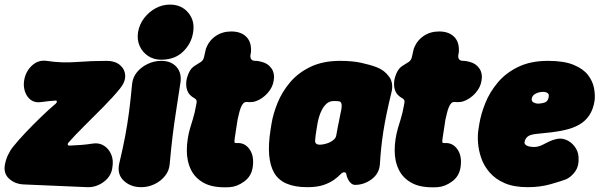

<svg xmlns="http://www.w3.org/2000/svg" viewBox="-44 -790 2610 836"><path d="M254 -169Q250 -164 251 -160Q252 -156 258 -156Q287 -157 311 -159Q335 -161 361 -165Q388 -169 409 -155.5Q430 -142 440.5 -117Q451 -92 445 -59Q440 -22 407.5 2Q375 26 337 25L58 13Q21 11 -4 -11.5Q-29 -34 -23 -71Q-19 -94 -9.5 -114.5Q0 -135 13 -151Q37 -181 68.5 -214Q100 -247 134 -280Q168 -313 199 -339Q204 -344 203.5 -348.5Q203 -353 196 -352Q181 -351 167 -349.5Q153 -348 139 -346Q110 -341 91.5 -354Q73 -367 65 -390.5Q57 -414 61 -439Q67 -478 94.5 -504Q122 -530 159 -525Q223 -515 289.5 -520Q356 -525 421 -525Q456 -525 477.5 -507.5Q499 -490 501 -462.5Q503 -435 479 -405Q448 -367 406 -324.5Q364 -282 323.5 -242Q283 -202 254 -169Z M571 25Q525 25 495 -3Q465 -31 475 -77Q491 -144 501 -197Q511 -250 518 -303.5Q525 -357 531 -423Q534 -454 553 -476.5Q572 -499 600 -512Q628 -525 658 -525Q702 -525 725.5 -497.5Q749 -470 741 -426Q731 -359 722.5 -305Q714 -251 707.5 -197.5Q701 -144 695 -77Q693 -47 674.5 -24Q656 -1 628.5 12Q601 25 571 25ZM658 -530Q625 -530 600.5 -546.5Q576 -563 564 -590Q552 -617 557 -650Q563 -684 583.5 -711Q604 -738 633.5 -754Q663 -770 696 -770Q746 -770 775.5 -735Q805 -700 797 -650Q790 -601 753.5 -565.5Q717 -530 658 -530Z M956 25Q887 29 846.5 8Q806 -13 787.5 -51Q769 -89 769.5 -137Q770 -185 784 -233Q791 -256 795.5 -270.5Q800 -285 803.5 -300Q807 -315 811 -337Q814 -351 810 -356Q806 -361 799 -364.5Q792 -368 783 -377Q773 -388 769 -404Q765 -420 768 -441Q772 -461 780.5 -477.5Q789 -494 803 -503Q820 -513 831 -520.5Q842 -528 845 -544Q846 -551 849 -562Q852 -573 853 -579Q866 -613 895 -633Q924 -653 963 -653Q1002 -653 1025 -633Q1048 -613 1049 -577Q1049 -572 1049 -566Q1049 -560 1047 -554Q1042 -525 1068 -525Q1076 -525 1083.5 -523.5Q1091 -522 1098 -520Q1124 -513 1138.5 -491.5Q1153 -470 1148 -441Q1144 -410 1121 -384.5Q1098 -359 1069 -349Q1060 -346 1050 -345.5Q1040 -345 1032 -346Q1020 -348 1011.5 -335Q1003 -322 997 -297Q993 -282 990.5 -269.5Q988 -257 984 -227Q979 -197 977.5 -184Q976 -171 978 -169Q980 -167 986 -167Q1022 -170 1043 -139.5Q1064 -109 1056 -60Q1050 -22 1019 0.5Q988 23 956 25Z M1294 25Q1186 25 1150 -37Q1114 -99 1134 -225L1138 -250Q1145 -294 1164.5 -342Q1184 -390 1219 -431.5Q1254 -473 1308 -499Q1362 -525 1437 -525Q1490 -525 1529 -516.5Q1568 -508 1597 -497Q1630 -484 1650 -456.5Q1670 -429 1661 -390Q1649 -341 1640 -298Q1631 -255 1625 -216.5Q1619 -178 1615.5 -142.5Q1612 -107 1610 -74Q1607 -34 1574 -9.5Q1541 15 1502 15Q1493 15 1485 8.5Q1477 2 1472 -8Q1465 -22 1464 -31Q1463 -40 1454 -40Q1447 -40 1437.5 -30Q1428 -20 1411 -7.5Q1394 5 1366 15Q1338 25 1294 25ZM1349 -160Q1362 -160 1378 -165Q1394 -170 1406 -179Q1418 -188 1420 -200Q1424 -222 1426.5 -235.5Q1429 -249 1432 -262.5Q1435 -276 1439 -298Q1452 -349 1430 -349Q1425 -350 1419.5 -350Q1414 -350 1409 -350Q1391 -350 1378.5 -339Q1366 -328 1357.5 -311.5Q1349 -295 1344.5 -278.5Q1340 -262 1338 -250L1334 -225Q1329 -196 1328 -178Q1327 -160 1349 -160Z M1861 25Q1792 29 1751.5 8Q1711 -13 1692.5 -51Q1674 -89 1674.5 -137Q1675 -185 1689 -233Q1696 -256 1700.5 -270.5Q1705 -285 1708.5 -300Q1712 -315 1716 -337Q1719 -351 1715 -356Q1711 -361 1704 -364.5Q1697 -368 1688 -377Q1678 -388 1674 -404Q1670 -420 1673 -441Q1677 -461 1685.5 -477.5Q1694 -494 1708 -503Q1725 -513 1736 -520.5Q1747 -528 1750 -544Q1751 -551 1754 -562Q1757 -573 1758 -579Q1771 -613 1800 -633Q1829 -653 1868 -653Q1907 -653 1930 -633Q1953 -613 1954 -577Q1954 -572 1954 -566Q1954 -560 1952 -554Q1947 -525 1973 -525Q1981 -525 1988.5 -523.5Q1996 -522 2003 -520Q2029 -513 2043.5 -491.5Q2058 -470 2053 -441Q2049 -410 2026 -384.5Q2003 -359 1974 -349Q1965 -346 1955 -345.5Q1945 -345 1937 -346Q1925 -348 1916.5 -335Q1908 -322 1902 -297Q1898 -282 1895.5 -269.5Q1893 -257 1889 -227Q1884 -197 1882.5 -184Q1881 -171 1883 -169Q1885 -167 1891 -167Q1927 -170 1948 -139.5Q1969 -109 1961 -60Q1955 -22 1924 0.5Q1893 23 1861 25Z M2254 25Q2194 25 2153.5 7.5Q2113 -10 2088 -39Q2063 -68 2051.5 -101.5Q2040 -135 2037.5 -167.5Q2035 -200 2039 -225L2043 -250Q2050 -294 2069.5 -342Q2089 -390 2124 -431.5Q2159 -473 2213 -499Q2267 -525 2342 -525Q2412 -525 2454 -507.5Q2496 -490 2516.5 -463Q2537 -436 2542.5 -406Q2548 -376 2545 -352Q2539 -313 2521.5 -287.5Q2504 -262 2478.5 -247.5Q2453 -233 2422 -225.5Q2391 -218 2358 -214Q2325 -210 2292 -207Q2263 -204 2252.5 -194.5Q2242 -185 2240 -171Q2239 -165 2244 -160Q2249 -155 2259 -152.5Q2269 -150 2282 -150Q2302 -150 2325.5 -163Q2349 -176 2369 -182Q2396 -191 2419 -182Q2442 -173 2457.5 -153Q2473 -133 2475 -108Q2478 -68 2460.5 -43.5Q2443 -19 2420 -9Q2399 -1 2353.5 12Q2308 25 2254 25ZM2303 -339Q2329 -341 2336.5 -349Q2344 -357 2345 -368Q2347 -377 2343.5 -381.5Q2340 -386 2334 -388Q2328 -390 2321 -390Q2311 -390 2300 -387Q2289 -384 2281 -377.5Q2273 -371 2271 -359Q2270 -348 2281 -343Q2292 -338 2303 -339Z"/></svg>

Font: Winky Sans Black
Style: Italic
Weight: 900
Italic angle: -8.97852°
Designer: Simon Atzbach
Foundry: typofactur
Version: Version 1.205